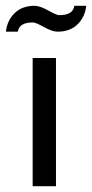

<svg xmlns="http://www.w3.org/2000/svg" viewBox="-52 -639 316 659"><path d="M0 0ZM203.1 -619.1H244.1Q239.7 -580.1 213.9 -555.2Q188 -530.3 146 -530.3Q127.4 -530.3 98.9 -546.1Q70.3 -562 61 -562Q13.7 -562 9.3 -530.3H-31.7Q-27.3 -569.3 -1.5 -594.2Q24.4 -619.1 66.4 -619.1Q85 -619.1 113.5 -603Q142.1 -586.9 151.4 -586.9Q198.7 -586.9 203.1 -619.1ZM60.1 -439.9H140.1V0H60.1Z"/></svg>

Font: Pfennig
Style: Medium
Weight: 500
Version: Version 20120410 ; ttfautohint (v0.8)